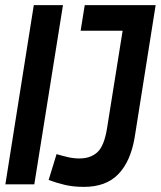

<svg xmlns="http://www.w3.org/2000/svg" viewBox="-20 -720 628 750"><path d="M1 0 112 -700H226L114 0ZM170 -17 201 -118Q224 -111 246 -106Q268 -101 290 -101Q334 -101 360.5 -125.5Q387 -150 398 -218L459 -600H295L311 -700H588L506 -183Q490 -89 442 -39.5Q394 10 308 10Q266 10 232.5 2Q199 -6 170 -17Z"/></svg>

Font: Georama SemiCondensed SemiBold
Style: Italic
Weight: 600
Width: 4
Italic angle: -9°
Designer: Jean-Baptiste Levee
Foundry: Production Type
Version: Version 1.000